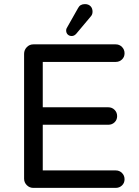

<svg xmlns="http://www.w3.org/2000/svg" viewBox="-20 -914 678 934"><path d="M430.2 -856.9Q430.2 -842.3 419.9 -832L351.1 -750Q341.3 -738.8 329.1 -738.8Q316.9 -738.8 309.3 -746.3Q301.8 -753.9 301.8 -766.1Q301.8 -774.9 309.1 -785.2L359.9 -875Q369.6 -894 393.1 -894Q410.2 -894 420.2 -884Q430.2 -874 430.2 -856.9ZM543 0H142.1Q123.5 0 110.4 -13.2Q97.2 -26.4 97.2 -44.9V-651.9Q97.2 -670.9 110.4 -684.6Q123.5 -698.2 142.1 -698.2H543Q561 -698.2 573.5 -685.5Q585.9 -672.9 585.9 -654.8Q585.9 -636.7 573.5 -624.8Q561 -612.8 543 -612.8H188V-392.1H506.8Q524.9 -392.1 537.4 -379.6Q549.8 -367.2 549.8 -349.1Q549.8 -331.1 537.4 -319.1Q524.9 -307.1 506.8 -307.1H188V-85H543Q561 -85 573.5 -72.5Q585.9 -60.1 585.9 -42Q585.9 -23.9 573.5 -12Q561 0 543 0Z"/></svg>

Font: Aka-Acid-Varela
Style: Regular
Weight: 400
Designer: Joe Prince, Avraham Cornfeld, Cyberella
Foundry: Joe Prince, Avraham Cornfeld, Cyberella
Version: Version 2.000; ttfautohint (v1.5.33-1714) -l 8 -r 50 -G 200 